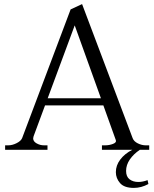

<svg xmlns="http://www.w3.org/2000/svg" viewBox="-20 -732 754 938"><path d="M596 103Q596 131 613 144Q630 157 656 157Q677 157 701 148L705 167Q670 186 634 186Q587 186 566.5 162.5Q546 139 546 109Q546 76 567.5 47.5Q589 19 626 0H478V-22H493Q514 -22 532 -29Q550 -36 546 -47L485 -217H200L144 -66Q142 -58 142 -56Q142 -41 159 -31.5Q176 -22 195 -22H212V0H5V-22H20Q40 -22 61 -32.5Q82 -43 88 -57L325 -686L381 -712L628 -57Q634 -41 653.5 -31.5Q673 -22 692 -22H709V0H663Q632 21 614 47.5Q596 74 596 103ZM473 -252 345 -608 213 -252Z"/></svg>

Font: Taviraj Light
Style: Regular
Weight: 300
Designer: Katatrad Team
Foundry: CadsonDemak
Version: Version 1.001